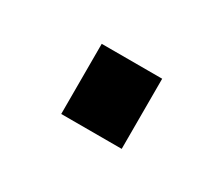

<svg xmlns="http://www.w3.org/2000/svg" viewBox="-40 -196 320 275"><g transform="rotate(30 120.0 -58.0)"><path d="M70 -116H170V0H70Z"/></g></svg>

Font: HK Grotesk
Style: Regular
Weight: 400
Designer: Alfredo Marco Pradil
Foundry: Hanken Design Co.
Version: Version 3.001